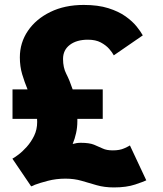

<svg xmlns="http://www.w3.org/2000/svg" viewBox="-20 -766 678 798"><path d="M32 -272V-394.5H94.5Q82 -424.5 72.2 -457.2Q62.5 -490 62.5 -527.5Q62.5 -588.5 96 -637.8Q129.5 -687 189.2 -716.2Q249 -745.5 328 -745.5Q387.5 -745.5 430.2 -732Q473 -718.5 501.8 -698Q530.5 -677.5 547.8 -656Q565 -634.5 573.5 -619L453 -536Q447 -547.5 433.8 -562.8Q420.5 -578 399 -589.5Q377.5 -601 345.5 -601Q298.5 -601 270.2 -579.5Q242 -558 242 -521Q242 -485 255.5 -459Q269 -433 282 -394.5H407V-272H301.5Q301.5 -267 301.5 -262Q301.5 -236.5 296.2 -212.8Q291 -189 282 -167.5Q298.5 -172.5 315.5 -172.5Q351.5 -172.5 371 -164.5Q390.5 -156.5 406.8 -148.8Q423 -141 449 -141Q477.5 -141 496.2 -149.5Q515 -158 520 -161.5L588 -16.5Q578.5 -11.5 542 0.8Q505.5 13 453.5 13Q414 13 382 3.8Q350 -5.5 319.2 -14.5Q288.5 -23.5 252 -23.5Q213.5 -23.5 179 -14.5Q144.5 -5.5 125 2Q115.5 7 109.5 8.5L31.5 -106.5Q39.5 -110.5 56.2 -123Q73 -135.5 91 -155.5Q109 -175.5 121.8 -201.5Q134.5 -227.5 134.5 -259Q134.5 -265.5 134 -272Z"/></svg>

Font: Epilogue Black
Style: Regular
Weight: 900
Designer: Tyler Finck
Foundry: Etcetera Type Co
Version: Version 2.111; ttfautohint (v1.8.3)